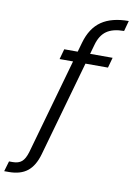

<svg xmlns="http://www.w3.org/2000/svg" viewBox="-224 -826 739 1067"><g transform="rotate(10 145.5 -292.0)"><path d="M179 -599Q203 -684 260.5 -723.5Q318 -763 414 -763L398 -704Q335 -704 299.5 -679Q264 -654 249 -599L234 -546H361L345 -488H218L66 50Q47 117 8 148Q-31 179 -97 179H-123L-106 121H-85Q-53 121 -34.5 105.5Q-16 90 -4 50L148 -488H72L88 -546H164Z"/></g></svg>

Font: Poppins Light
Style: Italic
Weight: 300
Italic angle: -10°
Designer: Ninad Kale (Devanagari), Jonny Pinhorn (Latin)
Foundry: Indian Type Foundry
Version: Version 3.200;PS 1.000;hotconv 16.6.54;makeotf.lib2.5.65590